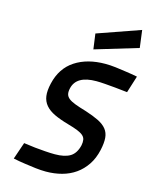

<svg xmlns="http://www.w3.org/2000/svg" viewBox="-139 -1048 916 1149"><g transform="rotate(15 319.0 -473.0)"><path d="M605 -574Q566 -578 530 -582Q499 -585 466 -587.5Q433 -590 411 -590Q288 -590 269 -508Q264 -486 267.5 -471Q271 -456 285.5 -444.5Q300 -433 326.5 -423Q353 -413 394 -401Q444 -385 477.5 -368.5Q511 -352 529 -329.5Q547 -307 549.5 -275.5Q552 -244 542 -199Q530 -145 503.5 -105.5Q477 -66 440 -40Q403 -14 356.5 -1.5Q310 11 258 11Q229 11 194 7Q159 3 127 -2Q90 -7 53 -15L89 -120Q124 -115 159 -111Q189 -108 222.5 -105.5Q256 -103 283 -103Q345 -103 378.5 -124Q412 -145 424 -196Q428 -216 425.5 -231Q423 -246 410.5 -257Q398 -268 374.5 -277.5Q351 -287 315 -297Q262 -312 226 -329Q190 -346 169.5 -370Q149 -394 144.5 -426.5Q140 -459 151 -506Q174 -605 249.5 -654.5Q325 -704 437 -704Q466 -704 500.5 -700Q535 -696 566 -691Q602 -686 638 -679ZM596 -957 610 -849 344 -769 331 -864Z"/></g></svg>

Font: Panefresco 800wt
Style: Italic
Weight: 800
Foundry: Campivisivi & Chank Co
Version: Version 1.001